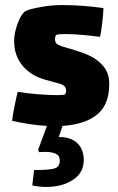

<svg xmlns="http://www.w3.org/2000/svg" viewBox="-20 -489 469 761"><path d="M228 10 213 54Q261 54 286.5 78.5Q312 103 312 145Q312 196 269 224Q226 252 163 252Q135 252 108 246L115 185Q173 185 195 179Q217 173 217 147Q217 128 201.5 120.5Q186 113 158 113L135 114L131 105L166 10Q106 7 28 -10Q30 -30 37.5 -67.5Q45 -105 50 -125Q86 -119 130 -115.5Q174 -112 205 -112Q232 -112 238 -115Q239 -116 240.5 -120.5Q242 -125 242 -130Q242 -150 217 -157Q209 -159 156 -174Q103 -189 69.5 -228.5Q36 -268 36 -327Q36 -358 50 -396Q64 -434 80 -444Q92 -452 138 -460.5Q184 -469 223 -469Q306 -469 390 -457Q390 -439 385 -396.5Q380 -354 376 -343Q291 -354 239 -354Q212 -354 204 -351Q202 -350 200 -345.5Q198 -341 198 -334Q198 -320 207 -314Q216 -307 254 -297Q299 -284 331.5 -270Q364 -256 388.5 -228Q413 -200 413 -156Q413 -74 365 -35Q317 4 228 10Z"/></svg>

Font: Lalezar
Style: Regular
Weight: 400
Designer: Borna Izadpanah
Foundry: Borna Izadpanah
Version: Version 1.004